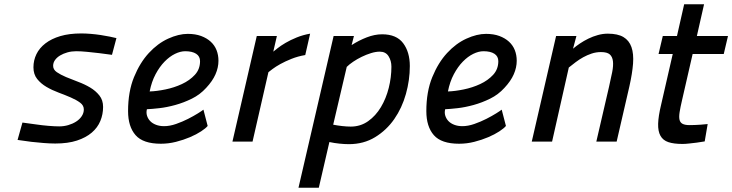

<svg xmlns="http://www.w3.org/2000/svg" viewBox="-20 -669 3459 907"><path d="M509 -410Q478 -414 448 -418Q422 -421 392.5 -424Q363 -427 340 -427Q318 -427 298.5 -421.5Q279 -416 264 -407Q249 -398 240 -385.5Q231 -373 231 -358Q231 -340 248.5 -328Q266 -316 292 -305Q318 -294 349 -282.5Q380 -271 406 -255.5Q432 -240 449.5 -218Q467 -196 467 -164Q467 -129 454 -97.5Q441 -66 413.5 -42.5Q386 -19 343.5 -5Q301 9 241 9Q216 9 185.5 6.5Q155 4 128 1Q96 -3 63 -8L86 -90Q119 -85 152 -81Q179 -77 209 -74.5Q239 -72 260 -72Q282 -72 302.5 -78Q323 -84 339.5 -94.5Q356 -105 366 -120Q376 -135 376 -152Q376 -171 358.5 -184Q341 -197 314.5 -208.5Q288 -220 257 -231.5Q226 -243 199.5 -258.5Q173 -274 155.5 -296Q138 -318 138 -351Q138 -384 152 -413Q166 -442 194.5 -464Q223 -486 265 -498.5Q307 -511 364 -511Q385 -511 409 -509Q433 -507 456 -503.5Q479 -500 498.5 -496Q518 -492 530 -489Z M755 -73Q782 -73 812 -83.5Q842 -94 868.5 -107.5Q895 -121 915 -133.5Q935 -146 941 -151L961 -74Q952 -63 930 -48.5Q908 -34 877.5 -21Q847 -8 811.5 1Q776 10 740 10Q656 10 620.5 -30.5Q585 -71 585 -144Q585 -236 613 -304.5Q641 -373 683 -418.5Q725 -464 774.5 -486.5Q824 -509 867 -509Q903 -509 930 -499Q957 -489 975.5 -472Q994 -455 1003 -432Q1012 -409 1012 -382Q1012 -350 998 -318Q984 -286 954 -254Q925 -222 886.5 -203Q848 -184 808 -173Q768 -162 732.5 -158Q697 -154 674 -153Q670 -137 674.5 -122.5Q679 -108 689.5 -97Q700 -86 717 -79.5Q734 -73 755 -73ZM855 -427Q832 -427 806.5 -414.5Q781 -402 757.5 -378Q734 -354 715 -318.5Q696 -283 687 -237Q720 -238 761.5 -246.5Q803 -255 839.5 -272Q876 -289 900.5 -315.5Q925 -342 925 -380Q925 -403 906.5 -415Q888 -427 855 -427Z M1193 -499H1288L1271 -425Q1276 -429 1291 -441Q1306 -453 1329 -466.5Q1352 -480 1381.5 -492Q1411 -504 1445 -510L1422 -409Q1387 -403 1357 -391Q1327 -379 1304.5 -366.5Q1282 -354 1267.5 -343Q1253 -332 1248 -328L1173 0H1078Z M1556 -499H1652L1641 -456Q1675 -478 1712.5 -492.5Q1750 -507 1785 -507Q1853 -507 1884.5 -465Q1916 -423 1916 -357Q1916 -291 1897.5 -225Q1879 -159 1842.5 -106.5Q1806 -54 1752 -21Q1698 12 1628 12Q1608 12 1583.5 9.5Q1559 7 1536 2L1486 218H1390ZM1774 -425Q1755 -425 1732.5 -418Q1710 -411 1688.5 -400.5Q1667 -390 1648.5 -377.5Q1630 -365 1618 -353L1554 -80Q1574 -76 1596.5 -73.5Q1619 -71 1637 -71Q1683 -71 1719 -96.5Q1755 -122 1779.5 -163Q1804 -204 1816.5 -254Q1829 -304 1829 -354Q1829 -382 1815.5 -403.5Q1802 -425 1774 -425Z M2164 -73Q2191 -73 2221 -83.5Q2251 -94 2277.5 -107.5Q2304 -121 2324 -133.5Q2344 -146 2350 -151L2370 -74Q2361 -63 2339 -48.5Q2317 -34 2286.5 -21Q2256 -8 2220.5 1Q2185 10 2149 10Q2065 10 2029.5 -30.5Q1994 -71 1994 -144Q1994 -236 2022 -304.5Q2050 -373 2092 -418.5Q2134 -464 2183.5 -486.5Q2233 -509 2276 -509Q2312 -509 2339 -499Q2366 -489 2384.5 -472Q2403 -455 2412 -432Q2421 -409 2421 -382Q2421 -350 2407 -318Q2393 -286 2363 -254Q2334 -222 2295.5 -203Q2257 -184 2217 -173Q2177 -162 2141.5 -158Q2106 -154 2083 -153Q2079 -137 2083.5 -122.5Q2088 -108 2098.5 -97Q2109 -86 2126 -79.5Q2143 -73 2164 -73ZM2264 -427Q2241 -427 2215.5 -414.5Q2190 -402 2166.5 -378Q2143 -354 2124 -318.5Q2105 -283 2096 -237Q2129 -238 2170.5 -246.5Q2212 -255 2248.5 -272Q2285 -289 2309.5 -315.5Q2334 -342 2334 -380Q2334 -403 2315.5 -415Q2297 -427 2264 -427Z M2492 0 2607 -499H2703L2687 -439Q2701 -451 2719.5 -463.5Q2738 -476 2759.5 -486.5Q2781 -497 2804.5 -503.5Q2828 -510 2851 -510Q2898 -510 2925 -494Q2952 -478 2963 -446.5Q2974 -415 2970.5 -368.5Q2967 -322 2953 -260L2893 0H2797L2857 -259Q2866 -298 2872 -328.5Q2878 -359 2875.5 -380Q2873 -401 2860.5 -412Q2848 -423 2819 -423Q2796 -423 2775 -416Q2754 -409 2735 -398.5Q2716 -388 2699 -375Q2682 -362 2667 -350L2588 0Z M3252 -414 3202 -196Q3194 -162 3190.5 -139.5Q3187 -117 3190 -103.5Q3193 -90 3204.5 -84Q3216 -78 3237 -78Q3248 -78 3262 -78.5Q3276 -79 3290 -80Q3306 -81 3323 -83L3309 -1Q3289 2 3270 5Q3253 7 3235 9Q3217 11 3204 11Q3163 11 3137.5 2.5Q3112 -6 3100 -27.5Q3088 -49 3089 -84.5Q3090 -120 3103 -174L3158 -414H3091L3111 -499H3178L3212 -649H3306L3272 -499H3419L3399 -414Z"/></svg>

Font: Panefresco 600wt
Style: Italic
Weight: 600
Foundry: Campivisivi & Chank Co
Version: Version 1.000